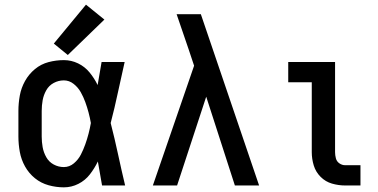

<svg xmlns="http://www.w3.org/2000/svg" viewBox="-20 -796 1624 824"><path d="M254 8Q287 8 316.5 -7Q346 -22 366 -48Q386 -74 400 -103Q409 -52 418 0H517Q501 -67 486.5 -134.5Q472 -202 455 -268Q472 -333 486 -399Q500 -465 515 -530H416Q407 -481 399 -431Q385 -460 364.5 -485Q344 -510 315 -524Q286 -538 254 -538Q221 -538 188.5 -529.5Q156 -521 130 -499.5Q104 -478 87.5 -448.5Q71 -419 65 -386Q59 -353 59 -320V-210Q59 -177 65 -144Q71 -111 87.5 -81.5Q104 -52 130 -31Q156 -10 188.5 -1Q221 8 254 8ZM254 -79Q231 -79 210.5 -90Q190 -101 178.5 -121.5Q167 -142 163 -164.5Q159 -187 159 -210V-320Q159 -343 163 -365.5Q167 -388 178.5 -408.5Q190 -429 210.5 -440Q231 -451 254 -451Q277 -451 296 -436Q315 -421 326.5 -400.5Q338 -380 346 -358Q354 -336 360 -313.5Q366 -291 370 -268Q366 -245 360 -222Q354 -199 346 -176.5Q338 -154 327 -132.5Q316 -111 297 -95Q278 -79 254 -79ZM271 -560 428 -712 349 -776 211 -609Z M636 0H740L865 -381L907 -251L988 0H1092L842 -735H738Q751 -697 764 -659Q777 -621 790 -583L813 -514Z M1461 0H1527V-87H1461Q1448 -87 1436.5 -95Q1425 -103 1421.5 -116.5Q1418 -130 1418 -143V-530H1217V-443H1318V-143Q1318 -114 1326.5 -86Q1335 -58 1356 -37Q1377 -16 1405 -8Q1433 0 1461 0Z"/></svg>

Font: Iosevka Sparkle Medium
Style: Regular
Weight: 500
Designer: Belleve Invis
Foundry: Belleve Invis
Version: Version 4.5.0; ttfautohint (v1.8.3)